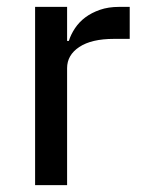

<svg xmlns="http://www.w3.org/2000/svg" viewBox="-20 -538 415 558"><path d="M82 0V-518H175V-419H180Q186 -438 198 -456Q210 -474 228 -487.5Q246 -501 270.5 -509.5Q295 -518 326 -518H357V-425H311Q246 -425 210.5 -401.5Q175 -378 175 -340V0Z"/></svg>

Font: IBM Plex Sans Text
Style: Regular
Weight: 450
Designer: Mike Abbink, Paul van der Laan, Pieter van Rosmalen
Foundry: Bold Monday
Version: Version 3.005